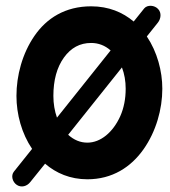

<svg xmlns="http://www.w3.org/2000/svg" viewBox="-20 -576 599 678"><path d="M39.6 77.1C55.2 87.4 75.2 82 86.9 66.9L139.2 2C178.2 35.6 228 57.1 288.6 57.1C376.5 57.1 442.4 14.2 486.8 -48.8C531.2 -111.8 553.2 -190.4 553.2 -262.7C553.2 -324.7 535.2 -392.6 498.5 -447.3L537.1 -495.6C548.3 -509.3 551.3 -530.8 538.1 -544.4C525.9 -557.6 501 -560.1 489.3 -546.4L452.1 -500C413.1 -532.7 363.8 -553.7 301.8 -553.7C210.4 -553.7 144.5 -511.7 101.6 -449.2C58.6 -386.7 38.1 -309.1 38.1 -237.3C38.1 -172.4 56.6 -104.5 93.3 -50.3L29.3 29.8C17.6 43.9 23.9 66.9 39.6 77.1ZM301.8 -424.3C327.6 -424.3 350.6 -415.5 370.6 -397.9L181.2 -160.6C172.9 -184.1 168.5 -209.5 168.5 -237.3C168.5 -292.5 180.7 -337.9 205.6 -372.6C230.5 -407.2 262.2 -424.3 301.8 -424.3ZM423.8 -262.7C423.8 -227.1 417.5 -194.8 404.8 -166C378.9 -108.4 335 -72.3 288.6 -72.3C263.7 -72.3 241.2 -81.5 220.7 -100.1L410.6 -337.9C419.4 -314.9 423.8 -289.6 423.8 -262.7Z"/></svg>

Font: Mikhak
Style: Bold
Weight: 700
Designer: Amin Abedi
Version: Version 3.2